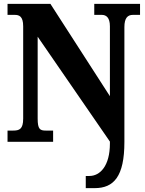

<svg xmlns="http://www.w3.org/2000/svg" viewBox="-20 -734 752 994"><path d="M424 240H470C569 240 624 180 624 1V-594C624 -641 641 -657 668 -657H705V-714H468V-657H507C530 -657 549 -643 549 -598V-236L241 -714H19V-657H56C79 -657 100 -650 100 -598V-120C100 -65 80 -58 48 -58H19V0H255V-58H217C187 -58 175 -65 175 -120V-544L549 -1V9C549 125 498 177 443 177H424Z"/></svg>

Font: Noto Serif Bengali Condensed Black
Style: Regular
Weight: 900
Width: 3
Designer: Juan Bruce, Universal Thirst, Indian Type Foundry and the Monotype Design Team.
Foundry: Monotype Imaging Inc.
Version: Version 2.003